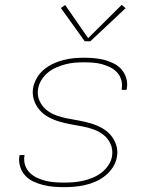

<svg xmlns="http://www.w3.org/2000/svg" viewBox="-20 -767 640 795"><path d="M245 8Q223 8 200.5 6Q178 4 157 -1.5Q136 -7 117 -16Q98 -25 84 -40.5Q70 -56 63.5 -76.5Q57 -97 60 -120Q61 -121 61 -122.5Q61 -124 61 -125H82Q82 -124 81.5 -123Q81 -122 81 -121Q78 -101 84 -83Q90 -65 103 -52Q116 -39 133 -31Q150 -23 168.5 -18.5Q187 -14 206 -12.5Q225 -11 245 -11Q265 -11 284.5 -12.5Q304 -14 324 -18.5Q344 -23 363.5 -31Q383 -39 400 -52Q417 -65 429 -83Q441 -101 444 -121Q448 -146 438.5 -169Q429 -192 410.5 -207Q392 -222 369 -230.5Q346 -239 321.5 -243.5Q297 -248 272.5 -252.5Q248 -257 224.5 -264Q201 -271 180 -282.5Q159 -294 143.5 -312Q128 -330 120.5 -353.5Q113 -377 117 -403Q121 -424 132.5 -444Q144 -464 162 -479Q180 -494 200.5 -503.5Q221 -513 242.5 -518.5Q264 -524 285.5 -526Q307 -528 328 -528Q350 -528 371.5 -526Q393 -524 413.5 -518.5Q434 -513 452.5 -503.5Q471 -494 484 -478.5Q497 -463 503 -442.5Q509 -422 505 -400Q505 -399 504.5 -397.5Q504 -396 504 -395H483Q484 -396 484 -397Q484 -398 484 -400Q487 -419 482 -436.5Q477 -454 465 -467Q453 -480 437 -488Q421 -496 403 -501Q385 -506 366.5 -507.5Q348 -509 328 -509Q309 -509 290 -507.5Q271 -506 252 -501Q233 -496 214 -488Q195 -480 179 -467Q163 -454 152 -436.5Q141 -419 138 -400Q133 -374 143 -351Q153 -328 171 -313Q189 -298 212 -289.5Q235 -281 259.5 -276.5Q284 -272 308.5 -267.5Q333 -263 356.5 -256Q380 -249 401 -237.5Q422 -226 437.5 -208.5Q453 -191 461 -167Q469 -143 464 -118Q461 -96 448 -75.5Q435 -55 416.5 -40Q398 -25 376.5 -15.5Q355 -6 333 -1Q311 4 289 6Q267 8 245 8ZM331 -596 232 -734 250 -746 345 -609 484 -747 500 -733 354 -596Z"/></svg>

Font: Iosevka SS04 Th Ex Obl
Style: Regular
Weight: 100
Width: 7
Italic angle: -9°
Monospace: yes
Designer: Belleve Invis
Foundry: Belleve Invis
Version: Version 19.0.0; ttfautohint (v1.8.4)